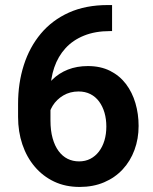

<svg xmlns="http://www.w3.org/2000/svg" viewBox="-20 -737 611 767"><path d="M410.2 -716.8H427.7V-612.8H419.4Q360.4 -612.8 315.7 -594.7Q271 -576.7 241.5 -544.2Q211.9 -511.7 196.8 -467.5Q181.6 -423.3 181.6 -371.1V-255.9Q181.6 -215.3 190.2 -184.8Q198.7 -154.3 214.1 -133.5Q229.5 -112.8 250.2 -102.5Q271 -92.3 295.9 -92.3Q320.8 -92.3 340.8 -102.5Q360.8 -112.8 375.2 -131.6Q389.6 -150.4 397.2 -175.8Q404.8 -201.2 404.8 -231.4Q404.8 -261.2 397.5 -286.6Q390.1 -312 376 -331.3Q361.8 -350.6 341.1 -361.1Q320.3 -371.6 293.9 -371.6Q259.8 -371.6 232.9 -355.7Q206.1 -339.8 190.4 -314.5Q174.8 -289.1 173.3 -260.7L129.9 -282.2Q132.3 -323.7 147.7 -358.4Q163.1 -393.1 189.2 -418.9Q215.3 -444.8 251.2 -459Q287.1 -473.1 331.1 -473.1Q381.8 -473.1 419.9 -453.9Q458 -434.6 483.2 -401.4Q508.3 -368.2 521 -325Q533.7 -281.7 533.7 -233.9Q533.7 -182.6 517.3 -138.2Q501 -93.8 470.2 -60.5Q439.5 -27.3 396 -8.8Q352.5 9.8 298.3 9.8Q241.2 9.8 196 -11.7Q150.9 -33.2 118.7 -71.3Q86.4 -109.4 69.3 -160.2Q52.2 -210.9 52.2 -270V-321.8Q52.2 -405.3 75.2 -477.1Q98.1 -548.8 143.3 -602.8Q188.5 -656.7 255.4 -686.8Q322.3 -716.8 410.2 -716.8Z"/></svg>

Font: Roboto SemiBold
Style: Regular
Weight: 600
Designer: Christian Robertson
Foundry: Google
Version: Version 3.009; 2024